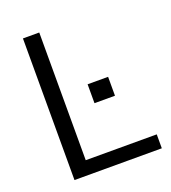

<svg xmlns="http://www.w3.org/2000/svg" viewBox="-131 -809 807 907"><g transform="rotate(-20 272.5 -356.0)"><path d="M88 0V-712H170V-70H527V0ZM301 -404H404V-309H301Z"/></g></svg>

Font: Muli-Regular
Style: Regular
Weight: 400
Version: Version 2.000